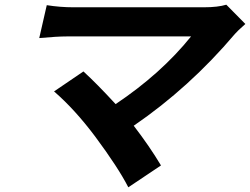

<svg xmlns="http://www.w3.org/2000/svg" viewBox="-20 -732 1064 817"><path d="M1024 -630Q986 -596 980 -588Q786 -359 549 -197Q616 -110 665 -28L526 65Q483 -19 385 -151Q298 -267 210 -343L335 -428Q392 -376 472 -289Q666 -419 793 -577H264Q223 -577 147 -570L179 -710Q236 -701 292 -701H847Q907 -701 943 -712Z"/></svg>

Font: KaiGen Gothic CN Bold
Style: Bold
Weight: 700
Designer: Ryoko NISHIZUKA  (kana & ideographs); Paul D. Hunt (Latin, Greek & Cyrillic); Wenlong ZHANG  (bopomofo); Sandoll Communi
Foundry: Adobe Systems Incorporated
Version: Version 1.002.20150501